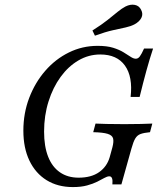

<svg xmlns="http://www.w3.org/2000/svg" viewBox="-20 -775 674 807"><path d="M286.3 11.3Q222.6 11.3 175.8 -17.7Q129 -46.8 103.6 -100Q78.2 -153.2 78.2 -225.8Q78.2 -299.2 102.8 -363.7Q127.4 -428.2 170.2 -477.4Q212.9 -526.6 269.4 -554.4Q325.8 -582.3 390.3 -582.3Q429.8 -582.3 455.6 -574.2Q481.5 -566.1 499.2 -555.2Q516.9 -544.4 529 -536.3Q541.1 -528.2 550.8 -528.2Q560.5 -528.2 567.7 -537.9Q575 -547.6 585.5 -571H623.4Q608.9 -527.4 595.2 -477.4Q581.5 -427.4 566.9 -367.7H529Q538.7 -452.4 505.2 -499.2Q471.8 -546 401.6 -546Q352.4 -546 309.7 -521Q266.9 -496 234.7 -451.6Q202.4 -407.3 183.9 -348.4Q165.3 -289.5 165.3 -221.8Q165.3 -159.7 182.3 -116.5Q199.2 -73.4 231.9 -50.8Q264.5 -28.2 310.5 -28.2Q363.7 -28.2 396.8 -51.6Q429.8 -75 441.1 -114.5L452.4 -155.6Q458.9 -180.6 455.2 -193.5Q451.6 -206.5 432.3 -212.5Q412.9 -218.5 371.8 -219.4L381.5 -255.6Q396.8 -254.8 427.8 -254Q458.9 -253.2 503.2 -253.2Q543.5 -253.2 571.8 -254Q600 -254.8 620.2 -255.6L610.5 -219.4Q584.7 -216.9 570.6 -211.7Q556.5 -206.5 548.4 -192.7Q540.3 -179 532.3 -150L490.3 0H452.4Q454 -17.7 450.8 -25.8Q447.6 -33.9 439.5 -33.9Q430.6 -33.9 418.5 -27Q406.5 -20.2 388.7 -11.3Q371 -2.4 346 4.4Q321 11.3 286.3 11.3ZM379 -625 368.5 -646.8Q408.1 -671.8 432.7 -691.5Q457.3 -711.3 474.6 -725.4Q491.9 -739.5 507.3 -747.6Q528.2 -758.1 546.8 -754.4Q565.3 -750.8 573.4 -733.1Q582.3 -716.1 574.2 -700Q566.1 -683.9 545.2 -672.6Q529.8 -664.5 508.1 -659.7Q486.3 -654.8 454.8 -648Q423.4 -641.1 379 -625Z"/></svg>

Font: Playfair 9pt
Style: Italic
Weight: 400
Italic angle: -15.6°
Designer: Claus Eggers Sørensen
Foundry: Claus Eggers Sørensen
Version: Version 2.001;gftools[0.9.30]